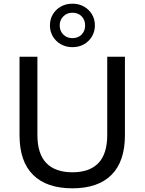

<svg xmlns="http://www.w3.org/2000/svg" viewBox="-20 -1013 785 1042"><path d="M373 9Q233 9 159.5 -64Q86 -137 86 -279V-705H183V-281Q183 -178 231.5 -128Q280 -78 373 -78Q466 -78 514 -128Q562 -178 562 -281V-705H658V-279Q658 -137 585 -64Q512 9 373 9ZM373 -757Q339 -757 311 -772.5Q283 -788 267 -815Q251 -842 251 -875Q251 -909 267 -935.5Q283 -962 310.5 -977.5Q338 -993 373 -993Q408 -993 435.5 -977.5Q463 -962 479 -935.5Q495 -909 495 -875Q495 -842 479 -815Q463 -788 435.5 -772.5Q408 -757 373 -757ZM373 -806Q404 -806 423 -825.5Q442 -845 442 -875Q442 -905 423 -924.5Q404 -944 373 -944Q343 -944 323.5 -924Q304 -904 304 -875Q304 -845 323.5 -825.5Q343 -806 373 -806Z"/></svg>

Font: Nunito Sans 10pt Medium
Style: Regular
Weight: 500
Designer: Vernon Adams
Foundry: Vernon Adams
Version: Version 3.101;gftools[0.9.27]